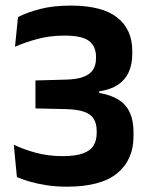

<svg xmlns="http://www.w3.org/2000/svg" viewBox="-20 -672 545 704"><path d="M225.5 12.5Q184.5 12.5 149.8 7Q115 1.5 88 -6.5Q61 -14.5 42 -22.5L30.5 -141.5Q65.5 -124.5 111 -112Q156.5 -99.5 209.5 -99.5Q257 -99.5 284.2 -109.5Q311.5 -119.5 323 -138.2Q334.5 -157 334.5 -184V-191.5Q334.5 -219 323.5 -236.5Q312.5 -254 287.5 -262.5Q262.5 -271 220.5 -272L110 -274.5V-377L220.5 -380Q261.5 -381 286 -390.2Q310.5 -399.5 321.2 -416.5Q332 -433.5 332 -458V-463.5Q332 -502.5 306.2 -522Q280.5 -541.5 216 -541.5Q163 -541.5 116.2 -528.8Q69.5 -516 35 -500.5L46 -609.5Q79 -626.5 127 -639Q175 -651.5 239.5 -651.5Q354 -651.5 409.5 -608Q465 -564.5 465 -485V-475Q465 -436 452 -407.5Q439 -379 412.5 -361.2Q386 -343.5 343.5 -337V-318.5L337.5 -332.5Q408.5 -321 439 -286Q469.5 -251 469.5 -187V-172Q469.5 -86 409.8 -36.8Q350 12.5 225.5 12.5Z"/></svg>

Font: Anek Gujarati SemiBold
Style: Regular
Weight: 600
Designer: Mrunmayee Ghaisas (Gujarati), Yesha Goshar (Latin)
Foundry: Ek Type
Version: Version 1.003